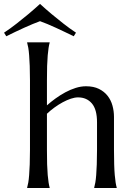

<svg xmlns="http://www.w3.org/2000/svg" viewBox="-75 -942 663 962"><path d="M411.1 -329.1Q411.1 -393.6 385.3 -423.8Q359.4 -454.1 315.9 -454.1Q299.8 -454.1 280 -447.5Q260.3 -440.9 239.5 -429.7Q218.8 -418.5 198.2 -403.6Q177.7 -388.7 160.2 -372.1V-190.9Q160.2 -149.4 161.1 -118.4Q162.1 -87.4 164.1 -64.9Q166 -42.5 168.5 -27.3Q170.9 -12.2 173.8 -2V0H61V-2Q64 -12.2 66.7 -27.3Q69.3 -42.5 71 -64.9Q72.8 -87.4 74 -118.4Q75.2 -149.4 75.2 -190.9V-539.1Q75.2 -580.6 74 -611.6Q72.8 -642.6 71 -665Q69.3 -687.5 66.7 -702.6Q64 -717.8 61 -728V-730H173.8V-728Q170.9 -717.8 168.5 -702.6Q166 -687.5 164.1 -665Q162.1 -642.6 161.1 -611.6Q160.2 -580.6 160.2 -539.1V-414.1Q179.7 -431.6 203.4 -448.7Q227.1 -465.8 252.4 -479.5Q277.8 -493.2 304.2 -501.5Q330.6 -509.8 356 -509.8Q394 -509.8 420.7 -496.6Q447.3 -483.4 464.1 -461.9Q481 -440.4 488.5 -412.8Q496.1 -385.3 496.1 -356.9V-190.9Q496.1 -149.4 497.1 -118.4Q498 -87.4 500 -64.9Q502 -42.5 504.4 -27.3Q506.8 -12.2 509.8 -2V0H397V-2Q399.9 -12.2 402.6 -27.3Q405.3 -42.5 407 -64.9Q408.7 -87.4 409.9 -118.4Q411.1 -149.4 411.1 -190.9ZM125.5 -922.4Q153.8 -896.5 184.1 -871.1Q210.4 -849.1 242.2 -824.2Q273.9 -799.3 305.7 -778.3L294.4 -760.3Q273.4 -770.5 250.5 -781.5Q227.5 -792.5 205.3 -802.7Q183.1 -813 162.6 -821.5Q142.1 -830.1 125.5 -835.9Q108.9 -830.1 88.6 -821.5Q68.4 -813 46.1 -803Q23.9 -793 1 -782Q-22 -771 -43.5 -760.3L-54.7 -778.3Q-22.9 -799.3 8.8 -824.2Q40.5 -849.1 66.9 -871.1Q97.2 -896.5 125.5 -922.4Z"/></svg>

Font: Marcellus
Style: Regular
Weight: 400
Designer: Astigmatic (AOETI)
Foundry: Astigmatic (AOETI)
Version: Version 1.000